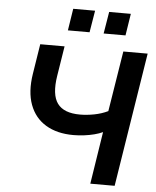

<svg xmlns="http://www.w3.org/2000/svg" viewBox="-60 -955 817 1006"><g transform="rotate(5 348.5 -452.5)"><path d="M453 0 496 -275Q477 -266 451.5 -259.5Q426 -253 398 -249.5Q370 -246 342 -246Q256 -246 197 -281.5Q138 -317 113 -384.5Q88 -452 103 -547L128 -705H256L231 -548Q215 -448 248.5 -402Q282 -356 367 -356Q403 -356 442 -363.5Q481 -371 514 -387L565 -705H693L581 0ZM454 -790 473 -905H587L569 -790ZM266 -790 284 -905H399L380 -790Z"/></g></svg>

Font: Nunito Sans 12pt
Style: Bold Italic
Weight: 700
Italic angle: -9°
Designer: Vernon Adams
Foundry: Vernon Adams
Version: Version 3.101;gftools[0.9.27]